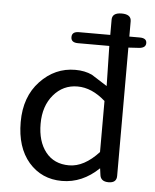

<svg xmlns="http://www.w3.org/2000/svg" viewBox="-56 -843 731 903"><g transform="rotate(5 310.0 -391.5)"><path d="M444 -62Q366 13 270 13Q174 13 113 -57Q53 -127 53 -246.5Q53 -366 122.5 -439.5Q192 -513 288 -513Q333 -513 367 -497L441 -450L437 -639H289Q256 -639 256 -665Q256 -691 289 -691H437V-763Q437 -796 482 -796Q527 -796 527 -763V-691H576Q609 -691 609 -667.5Q609 -644 576 -642L527 -639V-33Q527 0 489 0Q451 0 448 -33ZM437 -138V-379Q373 -436 305 -436Q237 -436 192 -383Q147 -330 147 -246.5Q147 -163 186.5 -113Q226 -63 297 -63Q368 -63 437 -138Z"/></g></svg>

Font: Raw Maruko Gothic CJK TC
Style: Regular
Weight: 400
Version: Version 1.001